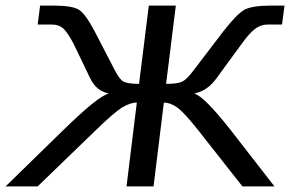

<svg xmlns="http://www.w3.org/2000/svg" viewBox="-26 -669 1041 689"><path d="M473 -368C445 -368 426 -371 416 -377C407 -382 397 -396 386 -417L314 -556C292 -598 273 -624 257 -634C242 -644 210 -649 163 -649H118L109 -581H160C177 -581 191 -576 203 -565C214 -554 226 -535 239 -510L289 -406C306 -368 321 -344 364 -333C338 -327 284 -283 201 -202L-6 0H109L318 -202C362 -245 394 -272 413 -284C432 -295 450 -301 465 -301L428 0H525L562 -301C577 -301 593 -295 609 -284C626 -272 651 -245 685 -202L844 0H959L802 -202C738 -283 695 -327 671 -333C716 -344 737 -367 764 -406L840 -510C858 -535 874 -554 889 -565C903 -576 919 -581 935 -581H986L995 -649H950C902 -649 870 -644 851 -634C833 -624 808 -598 775 -556L669 -417C653 -396 640 -382 629 -377C619 -371 599 -368 570 -368L605 -649H508Z"/></svg>

Font: Gamestation Text
Style: Italic
Weight: 400
Designer: Jonas Hecksher
Foundry: Jonas Hecksher, Playtypeª, e-types AS
Version: Version 1.003